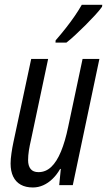

<svg xmlns="http://www.w3.org/2000/svg" viewBox="-20 -785 454 814"><path d="M119.6 9.8Q88.9 9.8 67.9 -2Q46.9 -13.7 35.9 -36.4Q24.9 -59.1 24.9 -91.8Q24.9 -110.4 28.6 -135.5Q32.2 -160.6 37.1 -183.1L112.3 -535.2H184.1L111.3 -191.4Q106 -168.9 102.5 -147.2Q99.1 -125.5 99.1 -106Q99.1 -82 109.9 -68.6Q120.6 -55.2 143.1 -55.2Q173.8 -55.2 197.3 -77.4Q220.7 -99.6 238.5 -142.6Q256.3 -185.5 269 -247.1L330.1 -535.2H401.4L288.6 0H231L237.8 -68.8H234.9Q220.7 -43.9 202.4 -26.4Q184.1 -8.8 163.1 0.5Q142.1 9.8 119.6 9.8ZM215.3 -604.5 215.8 -613.8Q238.8 -640.1 259.5 -666.5Q280.3 -692.9 297.4 -718Q314.5 -743.2 326.7 -764.6H413.6L412.6 -756.3Q402.3 -741.7 383.3 -720.9Q364.3 -700.2 341.8 -677.7Q319.3 -655.3 298.1 -635.7Q276.9 -616.2 261.7 -604.5Z"/></svg>

Font: Open Sans Condensed
Style: Italic
Weight: 400
Width: 3
Italic angle: -12°
Designer: Monotype Design Team
Foundry: Monotype Imaging Inc.
Version: Version 3.000